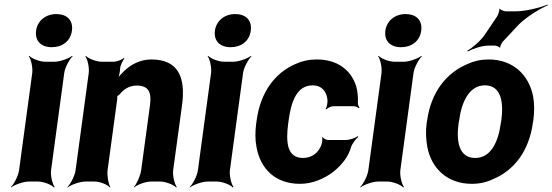

<svg xmlns="http://www.w3.org/2000/svg" viewBox="-20 -800 2434 846"><path d="M205 -50 263 -478C266 -502 286 -539 300 -552L298 -554C283 -542 244 -528 220 -528H179C155 -528 120 -542 109 -554L107 -552C117 -539 125 -502 122 -478L64 -50C61 -26 42 11 28 24L29 26C44 14 83 0 107 0H148C172 0 207 14 218 26L221 24C211 11 202 -26 205 -50ZM208 -592C255 -592 291 -619 297 -665C303 -711 275 -738 228 -738C182 -738 145 -709 139 -665C133 -619 162 -592 208 -592Z M582 -423C632 -423 649 -397 641 -337L602 -50C599 -26 582 11 570 24L571 26C584 14 621 0 645 0H686C710 0 745 14 756 26L759 24C749 11 740 -26 743 -50L782 -336C799 -460 765 -538 647 -538C599 -538 558 -517 527 -487C517 -477 500 -460 494 -450L497 -448C503 -459 508 -478 509 -493V-498C510 -511 521 -534 528 -542L526 -545C519 -537 494 -528 480 -528H428C404 -528 369 -542 358 -554L356 -552C366 -539 374 -502 371 -478L313 -50C310 -26 291 11 277 24L278 26C293 14 332 0 356 0H397C421 0 455 14 464 26L466 24C458 11 451 -26 454 -50L496 -359C496 -362 498 -378 496 -379L493 -375C495 -374 506 -383 508 -385C525 -407 551 -423 582 -423Z M993 -50 1051 -478C1054 -502 1074 -539 1088 -552L1086 -554C1071 -542 1032 -528 1008 -528H967C943 -528 908 -542 897 -554L895 -552C905 -539 913 -502 910 -478L852 -50C849 -26 830 11 816 24L817 26C832 14 871 0 895 0H936C960 0 995 14 1006 26L1009 24C999 11 990 -26 993 -50ZM996 -592C1043 -592 1079 -619 1085 -665C1091 -711 1063 -738 1016 -738C970 -738 933 -709 927 -665C921 -619 950 -592 996 -592Z M1250 -257 1252 -271C1263 -353 1288 -424 1358 -424C1396 -424 1420 -398 1423 -359C1424 -349 1420 -326 1415 -320L1418 -318C1423 -324 1439 -332 1449 -332H1538C1546 -332 1557 -327 1561 -323L1564 -326C1561 -330 1556 -339 1557 -347C1558 -372 1556 -396 1550 -418C1528 -491 1467 -538 1376 -538C1341 -538 1310 -531 1282 -518C1191 -479 1128 -393 1111 -271L1109 -257C1104 -220 1104 -185 1110 -153C1127 -57 1192 10 1302 10C1357 10 1411 -13 1451 -45C1482 -70 1514 -106 1527 -152C1532 -168 1549 -189 1559 -197L1557 -200C1546 -192 1520 -183 1503 -183H1427C1418 -183 1404 -190 1402 -196L1399 -194C1402 -188 1399 -168 1395 -159C1381 -124 1352 -104 1315 -104C1244 -104 1239 -174 1250 -257Z M1744 -50 1802 -478C1805 -502 1825 -539 1839 -552L1837 -554C1822 -542 1783 -528 1759 -528H1718C1694 -528 1659 -542 1648 -554L1646 -552C1656 -539 1664 -502 1661 -478L1603 -50C1600 -26 1581 11 1567 24L1568 26C1583 14 1622 0 1646 0H1687C1711 0 1746 14 1757 26L1760 24C1750 11 1741 -26 1744 -50ZM1747 -592C1794 -592 1830 -619 1836 -665C1842 -711 1814 -738 1767 -738C1721 -738 1684 -709 1678 -665C1672 -619 1701 -592 1747 -592Z M1862 -269 1860 -259C1855 -220 1857 -185 1863 -152C1881 -58 1951 10 2059 10C2093 10 2125 3 2153 -11C2245 -49 2311 -134 2328 -259L2330 -269C2335 -308 2335 -343 2329 -376C2310 -470 2241 -538 2133 -538C2099 -538 2068 -531 2040 -518C1947 -479 1879 -394 1862 -269ZM2189 -269 2187 -259C2176 -176 2144 -104 2074 -104C2003 -104 1989 -175 2001 -259L2003 -269C2014 -351 2047 -424 2117 -424C2187 -424 2200 -352 2189 -269ZM2170 -727 2116 -647C2097 -619 2061 -589 2040 -577L2041 -573C2062 -585 2103 -599 2132 -599H2161C2166 -599 2180 -594 2181 -590L2184 -591C2183 -596 2191 -611 2195 -616L2267 -693C2303 -728 2360 -762 2394 -777L2393 -780C2359 -766 2296 -750 2251 -750H2209C2202 -750 2184 -757 2182 -762L2180 -761C2182 -755 2175 -734 2170 -727Z"/></svg>

Font: Asimov
Style: EdgeNarIt
Weight: 500
Designer: Google
Version: Version 2.000980: 2014